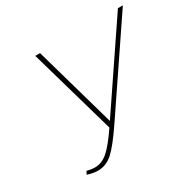

<svg xmlns="http://www.w3.org/2000/svg" viewBox="-147 -813 985 976"><g transform="rotate(-30 345.0 -325.5)"><path d="M661 -658H690L351 -157Q288 -64 249 -28.5Q210 7 161 7Q135 7 100 -4L109 -22Q134 -15 157 -15Q196 -15 231.5 -45.5Q267 -76 320 -154L176 -658H204L339 -182Z"/></g></svg>

Font: EauTestText Extralight
Style: Italic
Weight: 250
Italic angle: -12°
Designer: Christian Thalmann (Catharsis Fonts)
Version: Version 0.001;PS 000.001;hotconv 1.0.88;makeotf.lib2.5.64775